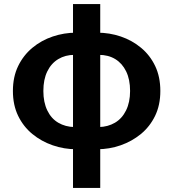

<svg xmlns="http://www.w3.org/2000/svg" viewBox="-20 -731 859 952"><path d="M358 9Q298 9 241.5 -10.5Q185 -30 140.5 -66.5Q96 -103 70 -156.5Q44 -210 44 -280Q44 -350 70 -403.5Q96 -457 140.5 -494Q185 -531 241.5 -550Q298 -569 358 -569L349 -459Q304 -459 269 -438Q234 -417 214.5 -377Q195 -337 195 -280Q195 -224 214.5 -183.5Q234 -143 269 -122.5Q304 -102 349 -101ZM462 9 470 -101Q515 -102 550 -122.5Q585 -143 605 -183.5Q625 -224 625 -280Q625 -337 605.5 -377Q586 -417 551.5 -438Q517 -459 470 -459L462 -569Q523 -569 579 -550Q635 -531 679.5 -494Q724 -457 749.5 -403.5Q775 -350 775 -280Q775 -210 749 -156.5Q723 -103 678.5 -66.5Q634 -30 578 -10.5Q522 9 462 9ZM342 201V-711H477V201Z"/></svg>

Font: Noto Sans SC
Style: Bold
Weight: 700
Designer: Ryoko NISHIZUKA  (kana, bopomofo & ideographs); Paul D. Hunt (Latin, Greek & Cyrillic); Sandoll Communications , Soo-you
Foundry: Adobe
Version: Version 2.004-H2;hotconv 1.0.118;makeotfexe 2.5.65603